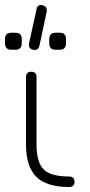

<svg xmlns="http://www.w3.org/2000/svg" viewBox="-23 -748 358 768"><path d="M110 -549Q90 -553 93 -574L123 -710Q126 -732 148 -727Q167 -721 164 -702L135 -566Q130 -544 110 -549ZM22 -549Q-3 -549 -3 -575V-592Q-3 -617 22 -617H39Q64 -617 64 -592V-575Q64 -549 39 -549ZM199 -549Q174 -549 174 -575V-592Q174 -617 199 -617H216Q241 -617 241 -592V-575Q241 -549 216 -549ZM253 0Q163 0 122 -41Q81 -82 81 -171V-440Q81 -461 102 -461Q123 -461 123 -440V-171Q123 -99 151.5 -70.5Q180 -42 253 -42Q275 -42 275 -21Q275 0 253 0Z"/></svg>

Font: Jura Light
Style: Regular
Weight: 300
Designer: Daniel Johnson, Alexei Vanyashin
Foundry: Daniel Johnson
Version: Version 5.103